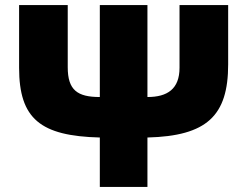

<svg xmlns="http://www.w3.org/2000/svg" viewBox="-20 -734 971 754"><path d="M876 -714H685V-468C685 -385 638 -353 559 -353V-714H372V-353C284 -353 246 -380 246 -470V-714H55V-468C55 -267 139 -200 372 -194V0H559V-194C792 -200 876 -279 876 -481Z"/></svg>

Font: Noto Sans UI Black
Style: Regular
Weight: 900
Designer: Monotype Design Team
Foundry: Monotype Imaging Inc.
Version: Version 1.901